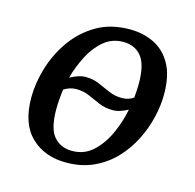

<svg xmlns="http://www.w3.org/2000/svg" viewBox="-87 -635 747 735"><g transform="rotate(15 287.0 -268.0)"><path d="M235 10Q150 10 96.5 -41.5Q43 -93 43 -197Q43 -253 61 -313.5Q79 -374 116 -427Q153 -480 209 -513Q265 -546 341 -546Q394 -546 437 -525Q480 -504 505.5 -458.5Q531 -413 531 -339Q531 -296 520 -248.5Q509 -201 486 -155Q463 -109 428 -72Q393 -35 345 -12.5Q297 10 235 10ZM378 -284Q392 -284 403 -287.5Q414 -291 424 -298Q427 -327 427 -354Q427 -429 401 -461Q375 -493 329 -493Q285 -493 252.5 -466Q220 -439 198 -396.5Q176 -354 163 -307Q180 -316 195 -321Q210 -326 224 -326Q254 -326 278 -315.5Q302 -305 326 -294.5Q350 -284 378 -284ZM246 -39Q294 -39 328 -70Q362 -101 384 -149Q406 -197 416 -248Q401 -240 386 -235Q371 -230 356 -230Q326 -230 301.5 -240.5Q277 -251 253.5 -261.5Q230 -272 202 -272Q190 -272 178 -268.5Q166 -265 153 -257Q147 -215 147 -177Q147 -101 174 -70Q201 -39 246 -39Z"/></g></svg>

Font: NotoSerif-Italic
Style: Regular
Weight: 400
Italic angle: -12°
Designer: Monotype Design Team
Foundry: Monotype Imaging Inc.
Version: Version 2.007; ttfautohint (v1.8) -l 8 -r 50 -G 200 -x 14 -D